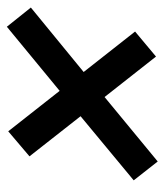

<svg xmlns="http://www.w3.org/2000/svg" viewBox="20 -572 480 560"><g transform="rotate(-90 260.0 -292.0)"><path d="M69 -72 14 -142 201 -297 84 -446 157 -508 275 -358 462 -512 518 -442 330 -288 448 -138 375 -77 257 -227Z"/></g></svg>

Font: Geist Medium
Style: Italic
Weight: 500
Italic angle: -12°
Designer: Basement.studio, Andrés Briganti, Mateo Zaragoza
Foundry: Basement.studio, Vercel, Andrés Briganti, Guido Ferreyra, Mateo Zaragoza
Version: Version 1.500; ttfautohint (v1.8.4.7-5d5b)